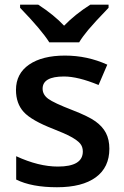

<svg xmlns="http://www.w3.org/2000/svg" viewBox="-20 -786 527 816"><path d="M444.8 -153.8Q444.8 -74.7 387.2 -32.5Q329.6 9.8 222.2 9.8Q114.3 9.8 48.8 -22.9V-122.1Q144 -78.1 226.1 -78.1Q332 -78.1 332 -142.1Q332 -162.6 320.3 -176.3Q308.6 -189.9 281.7 -204.6Q254.9 -219.2 207 -237.8Q113.8 -273.9 80.8 -310.1Q47.9 -346.2 47.9 -403.8Q47.9 -473.1 103.8 -511.5Q159.7 -549.8 255.9 -549.8Q351.1 -549.8 436 -511.2L398.9 -424.8Q311.5 -460.9 252 -460.9Q161.1 -460.9 161.1 -409.2Q161.1 -383.8 184.8 -366.2Q208.5 -348.6 288.1 -317.9Q355 -292 385.3 -270.5Q415.5 -249 430.2 -220.9Q444.8 -192.9 444.8 -153.8ZM441.4 -766.1V-752.9Q379.9 -689 354.7 -658.7Q329.6 -628.4 316.4 -606H189.5Q157.7 -657.2 65.4 -752.9V-766.1H142.6Q210 -722.2 252.4 -676.8Q299.8 -725.6 363.8 -766.1Z"/></svg>

Font: f0_58770          
Style: Regular
Weight: 600
Foundry: Ascender Corporation
Version: Version 1.10